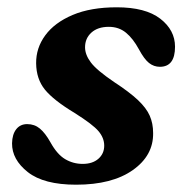

<svg xmlns="http://www.w3.org/2000/svg" viewBox="-20 -494 510 526"><path d="M206.5 -45Q233.5 -45 249.5 -59Q265.5 -73 265.5 -95Q265.5 -116 250 -134.5Q234.5 -153 184.5 -184.5Q126.5 -219.5 103 -248.5Q79.5 -277.5 79 -320.5Q78.5 -362.5 104 -397.2Q129.5 -432 179 -453Q228.5 -474 300 -474Q378.5 -474 419 -442.8Q459.5 -411.5 459.5 -366Q459.5 -311 418 -311Q401.5 -311 388.2 -321.5Q375 -332 360.5 -359Q344.5 -388.5 325 -404.5Q305.5 -420.5 278 -420.5Q248 -420.5 230.5 -404.8Q213 -389 213 -364.5Q213 -344 229 -322.8Q245 -301.5 293 -269Q335 -241.5 358 -219.8Q381 -198 390.2 -177Q399.5 -156 399.5 -129.5Q400.5 -68 343.8 -28Q287 12 188.5 12Q100 12 56.2 -22.5Q12.5 -57 13 -101.5Q13.5 -126 24.5 -140Q35.5 -154 54.5 -154Q74.5 -154 89.2 -141.8Q104 -129.5 118 -104.5Q136.5 -71 158.5 -58Q180.5 -45 206.5 -45Z"/></svg>

Font: Fraunces 9pt S050 SemiBold
Style: Italic
Weight: 600
Italic angle: -16°
Version: Version 1.000; ttfautohint (v1.8.3)